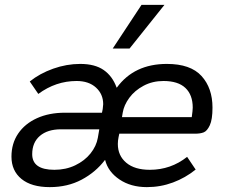

<svg xmlns="http://www.w3.org/2000/svg" viewBox="-20 -757 926 787"><path d="M27 -115Q27 -169 54.5 -209.5Q82 -250 131.5 -272.5Q181 -295 246 -295H398L401 -310Q403 -324 403 -330Q403 -371 373.5 -398Q344 -425 294 -425Q209 -425 137 -372L102 -423Q143 -456 198 -475.5Q253 -495 309 -495Q369 -495 405 -470Q441 -445 458 -398H459Q530 -495 664 -495Q761 -495 806 -445.5Q851 -396 851 -316Q851 -267 840 -243.5Q829 -220 815 -214.5Q801 -209 780 -209H469L466 -195Q463 -180 463 -167Q463 -119 497.5 -90Q532 -61 594 -61Q680 -61 747 -114L782 -62Q740 -28 689 -9Q638 10 582 10Q516 10 469.5 -21.5Q423 -53 411 -101H410Q372 -51 314.5 -20.5Q257 10 184 10Q109 10 68 -23.5Q27 -57 27 -115ZM766 -277Q770 -305 770 -316Q770 -368 740 -396.5Q710 -425 650 -425Q605 -425 568.5 -405.5Q532 -386 510 -356Q488 -326 483 -295L480 -277ZM381 -192 387 -227H230Q175 -227 143.5 -200Q112 -173 112 -125Q112 -61 203 -61Q250 -61 288.5 -79.5Q327 -98 351 -128Q375 -158 381 -192ZM560 -737H654L511 -558H442Z"/></svg>

Font: Niramit
Style: Italic
Weight: 400
Italic angle: -10°
Version: Version 1.000; ttfautohint (v1.6)